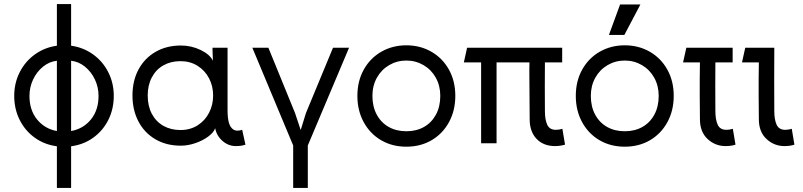

<svg xmlns="http://www.w3.org/2000/svg" viewBox="-20 -705 3950 945"><path d="M330 -685V-480Q389 -472 437 -438Q485 -404 512.5 -350.5Q540 -297 540 -233Q540 -168 513 -114.5Q486 -61 438.5 -27Q391 7 330 15V220H260V15Q199 7 151.5 -27Q104 -61 77 -114.5Q50 -168 50 -233Q50 -297 77.5 -350.5Q105 -404 153 -438Q201 -472 260 -480V-685ZM260 -60V-406Q223 -402 192 -377Q161 -352 143 -314Q125 -276 125 -233Q125 -163 162.5 -117Q200 -71 260 -60ZM465 -233Q465 -276 447 -314Q429 -352 398 -377Q367 -402 330 -406V-60Q390 -71 427.5 -117Q465 -163 465 -233Z M1029 -235Q1029 -281 1009 -319.5Q989 -358 952.5 -381Q916 -404 868 -404Q821 -404 784.5 -383.5Q748 -363 727.5 -324.5Q707 -286 707 -235Q707 -183 727.5 -144.5Q748 -106 784.5 -85.5Q821 -65 868 -65Q916 -65 952.5 -88Q989 -111 1009 -150Q1029 -189 1029 -235ZM870 -481Q922 -481 967.5 -459Q1013 -437 1028 -406L1026 -458V-470H1100V-161Q1100 -125 1106.5 -101.5Q1113 -78 1128.5 -67.5Q1144 -57 1172 -66L1188 7Q1176 11 1165 12.5Q1154 14 1141 14Q1104 14 1075 -11.5Q1046 -37 1039 -74Q1032 -53 1005 -33Q978 -13 941.5 -0.5Q905 12 870 12Q798 12 744 -20Q690 -52 661 -108Q632 -164 632 -235Q632 -308 662 -363.5Q692 -419 746 -450Q800 -481 870 -481Z M1495 11V220H1423V11L1222 -470H1301L1432 -149L1460 -65L1486 -149L1619 -470H1698Z M1813 -233Q1813 -180 1834.5 -140.5Q1856 -101 1893.5 -80Q1931 -59 1980 -59Q2029 -59 2066.5 -80Q2104 -101 2125.5 -140.5Q2147 -180 2147 -233Q2147 -283 2125 -322.5Q2103 -362 2064.5 -384.5Q2026 -407 1980 -407Q1934 -407 1895.5 -384.5Q1857 -362 1835 -322.5Q1813 -283 1813 -233ZM1739 -233Q1739 -306 1770.5 -362.5Q1802 -419 1857 -450.5Q1912 -482 1980 -482Q2048 -482 2103 -450.5Q2158 -419 2189.5 -362.5Q2221 -306 2221 -233Q2221 -161 2190 -104Q2159 -47 2104.5 -15Q2050 17 1980 17Q1910 17 1855.5 -15Q1801 -47 1770 -104Q1739 -161 1739 -233Z M2587 -118Q2587 -221 2586 -260Q2586 -294 2585.5 -328Q2585 -362 2586 -398H2424V0H2348V-398H2263L2279 -470H2747V-398H2662Q2661 -279 2662 -159Q2662 -116 2673.5 -91Q2685 -66 2716 -66Q2732 -66 2748 -71L2761 7Q2736 14 2712 14Q2655 14 2621 -21.5Q2587 -57 2587 -118Z M2888 -233Q2888 -180 2909.5 -140.5Q2931 -101 2968.5 -80Q3006 -59 3055 -59Q3104 -59 3141.5 -80Q3179 -101 3200.5 -140.5Q3222 -180 3222 -233Q3222 -283 3200 -322.5Q3178 -362 3139.5 -384.5Q3101 -407 3055 -407Q3009 -407 2970.5 -384.5Q2932 -362 2910 -322.5Q2888 -283 2888 -233ZM2814 -233Q2814 -306 2845.5 -362.5Q2877 -419 2932 -450.5Q2987 -482 3055 -482Q3123 -482 3178 -450.5Q3233 -419 3264.5 -362.5Q3296 -306 3296 -233Q3296 -161 3265 -104Q3234 -47 3179.5 -15Q3125 17 3055 17Q2985 17 2930.5 -15Q2876 -47 2845 -104Q2814 -161 2814 -233ZM3132 -683 3053 -533H2977L3032 -683Z M3425 -118 3424 -238Q3424 -279 3424 -317.5Q3424 -356 3425 -398H3342L3358 -470H3586V-398H3501Q3500 -279 3501 -159Q3501 -116 3512.5 -91Q3524 -66 3555 -66Q3570 -66 3587 -71L3600 7Q3579 14 3551 14Q3500 14 3462.5 -21Q3425 -56 3425 -118Z M3715 -118 3714 -238Q3714 -279 3714 -317.5Q3714 -356 3715 -398H3632L3648 -470H3791Q3790 -306 3791 -159Q3791 -116 3802.5 -91Q3814 -66 3845 -66Q3860 -66 3877 -71L3890 7Q3869 14 3841 14Q3790 14 3752.5 -21Q3715 -56 3715 -118Z"/></svg>

Font: Kreadon
Style: Regular
Weight: 400
Designer: kohakuno
Foundry: StudioGnu
Version: Version 1.000;Glyphs 3.1.2 (3151)